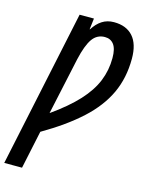

<svg xmlns="http://www.w3.org/2000/svg" viewBox="-193 -805 844 1126"><g transform="rotate(15 229.5 -242.0)"><path d="M-53 240 149 -714H236L228 -647H230Q253 -684 284 -704Q315 -724 356 -724Q431 -724 471.5 -678.5Q512 -633 512 -544Q512 -427 468 -332.5Q424 -238 333.5 -155Q243 -72 104 9L55 240ZM128 -111Q227 -181 287 -246Q347 -311 374 -377.5Q401 -444 401 -518Q401 -574 381.5 -600Q362 -626 327 -626Q279 -626 251 -586Q223 -546 203 -458Z"/></g></svg>

Font: Noto Sans ExtraCondensed SemiBold
Style: Italic
Weight: 600
Width: 2
Italic angle: -12°
Designer: Monotype Design Team
Foundry: Monotype Imaging Inc.
Version: Version 2.013; ttfautohint (v1.8.4.7-5d5b)